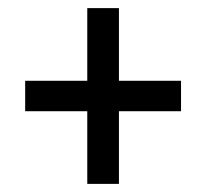

<svg xmlns="http://www.w3.org/2000/svg" viewBox="-20 -594 508 473"><path d="M195 -141H273V-320H426V-395H273V-574H195V-395H42V-320H195Z"/></svg>

Font: Noto Serif Ethiopic Condensed Black
Style: Regular
Weight: 900
Width: 3
Designer: Monotype Design Team
Foundry: Monotype Imaging Inc.
Version: Version 2.102